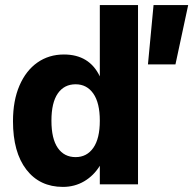

<svg xmlns="http://www.w3.org/2000/svg" viewBox="-20 -724 759 754"><path d="M372 -704H522V0H372V-73Q348 -34 310.5 -12Q273 10 227 10Q136 10 83.5 -58Q31 -126 31 -248Q31 -329 56.5 -388Q82 -447 127 -478.5Q172 -510 231 -510Q331 -510 372 -424ZM561 -471 583 -704H719L669 -471ZM372 -250Q372 -320 346.5 -356.5Q321 -393 277 -393Q232 -393 207 -357Q182 -321 182 -250Q182 -179 207 -143Q232 -107 277 -107Q321 -107 346.5 -143.5Q372 -180 372 -250Z"/></svg>

Font: CBA Beacon Sans Extra Bold
Style: Regular
Weight: 800
Designer: Wei Huang
Foundry: Wei Huang
Version: Version 1.002